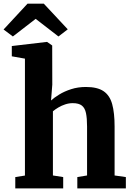

<svg xmlns="http://www.w3.org/2000/svg" viewBox="-49 -1054 738 1074"><path d="M90.5 -72V-726L17 -739V-796.5L212.5 -819.5H214.5L243 -799.5L243.5 -580.5L236.5 -492Q253.5 -507.5 282.2 -525.2Q311 -543 349 -555.2Q387 -567.5 431.5 -567.5Q495.5 -567.5 530.2 -544Q565 -520.5 578.5 -471.5Q592 -422.5 592 -346.5V-72.5L655 -63.5V0H383.5V-63.5L438 -72.5V-346.5Q438 -392.5 432 -421.2Q426 -450 408.8 -463.5Q391.5 -477 358 -477Q336.5 -477 316 -470.2Q295.5 -463.5 277.8 -453Q260 -442.5 247 -431.5V-72.5L304.5 -63.5V0H36.5V-63.5ZM23 -850 -29 -889 105 -1033.5H196L330 -890L278 -850L150.5 -948.5Z"/></svg>

Font: Merriweather ExtraBold
Style: Regular
Weight: 800
Version: Version 2.100